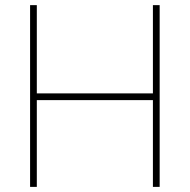

<svg xmlns="http://www.w3.org/2000/svg" viewBox="-20 -731 742 751"><path d="M604.5 0H578.1V-339.4H124V0H97.7V-710.9H124V-365.7H578.1V-710.9H604.5Z"/></svg>

Font: Roboto-Thin
Style: Regular
Weight: 250
Designer: Google
Version: Version 1.100141; 2013; ttfautohint (v0.94.14-c901) -l 8 -r 